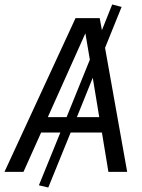

<svg xmlns="http://www.w3.org/2000/svg" viewBox="-49 -769 635 859"><path d="M407 -176H267L167 70L125 60L221 -176H135L56 0H-29L289 -688H397L407 -634L453 -749L495 -738L421 -555L520 0H436ZM249 -245 353 -502 333 -620 165 -245ZM395 -245 366 -421 295 -245Z"/></svg>

Font: FiraGO Book
Style: Italic
Weight: 350
Italic angle: -8°
Designer: bBox Type GmbH
Foundry: bBox Type GmbH
Version: Version 1.001